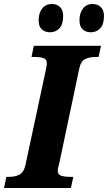

<svg xmlns="http://www.w3.org/2000/svg" viewBox="-42 -944 542 964"><path d="M-10 -56H2Q35 -56 56 -67.5Q77 -79 85 -112L188 -592Q193 -615 193 -627Q193 -646 177 -652Q161 -658 128 -658H116L128 -714H465L453 -658H441Q405 -658 384 -646.5Q363 -635 356 -600L256 -126Q254 -119 251 -106.5Q248 -94 248 -87Q248 -68 264.5 -62Q281 -56 314 -56H326L314 0H-22ZM152 -842Q152 -879 170 -901.5Q188 -924 218 -924Q244 -924 259.5 -908.5Q275 -893 275 -864Q275 -821 256 -801.5Q237 -782 210 -782Q183 -782 167.5 -797Q152 -812 152 -842ZM357 -842Q357 -878 374.5 -901Q392 -924 422 -924Q448 -924 464 -908.5Q480 -893 480 -864Q480 -821 461 -801.5Q442 -782 415 -782Q388 -782 372.5 -797Q357 -812 357 -842Z"/></svg>

Font: Noto Serif NarrowExtraBold
Style: Italic
Weight: 800
Width: 4
Italic angle: -12°
Designer: Monotype Design Team
Foundry: Monotype Imaging Inc.
Version: Version 1.001